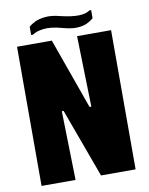

<svg xmlns="http://www.w3.org/2000/svg" viewBox="-90 -886 736 951"><g transform="rotate(-10 278.0 -410.5)"><path d="M343 -700H514V0H340L213 -347H204L212 0H41V-700H216L343 -344H352ZM277 -753Q222 -768 185 -763.5Q148 -759 129 -745H120V-787Q131 -797 151 -807Q171 -817 203 -820.5Q235 -824 280 -812Q335 -799 370.5 -800Q406 -801 425 -815H434V-774Q423 -764 403.5 -754Q384 -744 353.5 -742Q323 -740 277 -753Z"/></g></svg>

Font: Phudu ExtraBold
Style: Regular
Weight: 800
Version: Version 1.005;gftools[0.9.23]